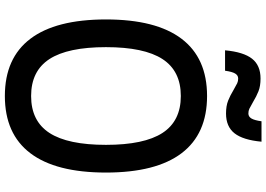

<svg xmlns="http://www.w3.org/2000/svg" viewBox="-173 -907 1096 790"><g transform="rotate(90 375.0 -512.0)"><path d="M60 -400Q60 -606 139.5 -711Q219 -816 375 -816Q531 -816 610.5 -711Q690 -606 690 -400Q690 -194 610.5 -89Q531 16 375 16Q219 16 139.5 -89Q60 -194 60 -400ZM576 -400Q576 -557 527 -632.5Q478 -708 375 -708Q272 -708 223 -632.5Q174 -557 174 -400Q174 -243 223 -167.5Q272 -92 375 -92Q478 -92 527 -167.5Q576 -243 576 -400ZM303 -1036Q334 -1036 355.5 -1027.5Q377 -1019 400 -1005Q419 -994 427.5 -990Q436 -986 447 -986Q460 -986 467.5 -998.5Q475 -1011 479 -1040H563Q556 -964 528.5 -929Q501 -894 447 -894Q416 -894 394.5 -902.5Q373 -911 350 -925Q331 -936 322.5 -940Q314 -944 303 -944Q290 -944 282.5 -931.5Q275 -919 271 -890H187Q194 -966 221.5 -1001Q249 -1036 303 -1036Z"/></g></svg>

Font: Martian Mono sWd Rg
Style: Regular
Weight: 400
Width: 6
Monospace: yes
Designer: Roman Shamin
Foundry: Evil Martians
Version: Version 1.000